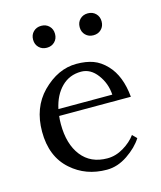

<svg xmlns="http://www.w3.org/2000/svg" viewBox="-100 -711 666 793"><g transform="rotate(-15 233.0 -314.5)"><path d="M41 -212.9Q41 -315.4 103.5 -379.4Q170.9 -447.3 250 -447.3Q291 -447.3 321.3 -436.3Q351.6 -425.3 377.9 -397.5Q424.3 -348.6 432.6 -257.8H126Q124 -242.7 124 -223.1Q124 -137.7 163.3 -87.4Q202.6 -37.1 273.9 -37.1Q309.6 -37.1 343 -57.1Q376.5 -77.1 396 -104L414.1 -85.9Q392.1 -50.8 348.9 -21.5Q305.7 7.8 259.8 7.8Q169.9 7.8 107.9 -47.4Q41 -106 41 -212.9ZM130.4 -286.1H360.8Q357.9 -334.5 329.3 -372.8Q300.8 -411.1 260.3 -411.1Q210.4 -411.1 176.5 -377.2Q142.6 -343.3 130.4 -286.1ZM116.7 -556.2Q103.5 -569.3 103.5 -589.8Q103.5 -610.4 116.7 -623.5Q129.9 -636.7 150.4 -636.7Q170.9 -636.7 184.1 -623.5Q197.3 -610.4 197.3 -589.8Q197.3 -569.3 184.1 -556.2Q170.9 -543 150.4 -543Q129.9 -543 116.7 -556.2ZM315.9 -556.2Q302.7 -569.3 302.7 -589.8Q302.7 -610.4 315.9 -623.5Q329.1 -636.7 349.6 -636.7Q370.1 -636.7 383.3 -623.5Q396.5 -610.4 396.5 -589.8Q396.5 -569.3 383.3 -556.2Q370.1 -543 349.6 -543Q329.1 -543 315.9 -556.2Z"/></g></svg>

Font: Theano Old Style
Style: Regular
Weight: 400
Designer: Alexey Kryukov
Version: Version 2.00